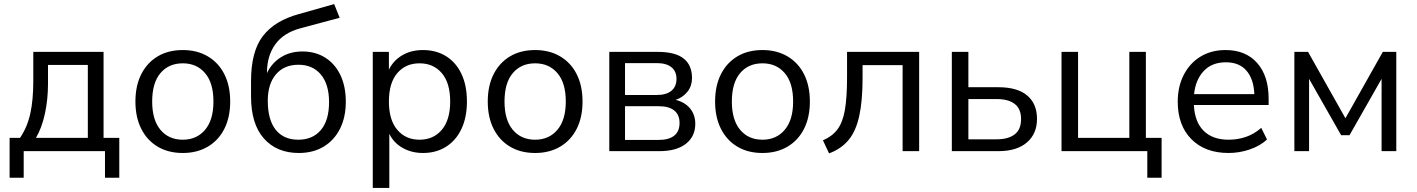

<svg xmlns="http://www.w3.org/2000/svg" viewBox="-20 -740 6936 940"><path d="M27 130V-65H78Q113 -116 128 -182.5Q143 -249 143 -343V-486H487V-65H564V130H494V0H96V130ZM156 -65H410V-422H215V-329Q215 -254 200 -184Q185 -114 156 -65Z M875 9Q804 9 752 -22Q700 -53 671.5 -109.5Q643 -166 643 -243Q643 -320 671.5 -376.5Q700 -433 752 -464Q804 -495 875 -495Q945 -495 997.5 -464Q1050 -433 1078.5 -376.5Q1107 -320 1107 -243Q1107 -166 1078.5 -109.5Q1050 -53 997.5 -22Q945 9 875 9ZM875 -56Q943 -56 984 -104.5Q1025 -153 1025 -243Q1025 -334 984 -382Q943 -430 875 -430Q806 -430 765.5 -382Q725 -334 725 -243Q725 -153 765.5 -104.5Q806 -56 875 -56Z M1443 9Q1335 9 1272 -62Q1209 -133 1209 -268V-343Q1209 -488 1267 -563.5Q1325 -639 1443 -671L1616 -720L1643 -653L1449 -601Q1368 -579 1327.5 -522.5Q1287 -466 1287 -384V-382Q1310 -431 1355 -459.5Q1400 -488 1461 -488Q1524 -488 1572 -458Q1620 -428 1646.5 -372.5Q1673 -317 1673 -242Q1673 -166 1644.5 -109.5Q1616 -53 1564.5 -22Q1513 9 1443 9ZM1440 -56Q1511 -56 1551 -103.5Q1591 -151 1591 -240Q1591 -327 1551 -375Q1511 -423 1441 -423Q1371 -423 1331 -376Q1291 -329 1291 -247Q1291 -153 1330 -104.5Q1369 -56 1440 -56Z M1805 180V-486H1884V-399Q1906 -444 1949.5 -469.5Q1993 -495 2051 -495Q2116 -495 2164.5 -464.5Q2213 -434 2239.5 -377.5Q2266 -321 2266 -243Q2266 -166 2239.5 -109.5Q2213 -53 2164.5 -22Q2116 9 2051 9Q1995 9 1951 -16Q1907 -41 1886 -85V180ZM2034 -56Q2102 -56 2143 -104.5Q2184 -153 2184 -243Q2184 -334 2143 -382Q2102 -430 2034 -430Q1966 -430 1925 -382Q1884 -334 1884 -243Q1884 -153 1925 -104.5Q1966 -56 2034 -56Z M2600 9Q2529 9 2477 -22Q2425 -53 2396.5 -109.5Q2368 -166 2368 -243Q2368 -320 2396.5 -376.5Q2425 -433 2477 -464Q2529 -495 2600 -495Q2670 -495 2722.5 -464Q2775 -433 2803.5 -376.5Q2832 -320 2832 -243Q2832 -166 2803.5 -109.5Q2775 -53 2722.5 -22Q2670 9 2600 9ZM2600 -56Q2668 -56 2709 -104.5Q2750 -153 2750 -243Q2750 -334 2709 -382Q2668 -430 2600 -430Q2531 -430 2490.5 -382Q2450 -334 2450 -243Q2450 -153 2490.5 -104.5Q2531 -56 2600 -56Z M2963 0V-486H3200Q3286 -486 3327 -453.5Q3368 -421 3368 -358Q3368 -320 3346.5 -292Q3325 -264 3288 -251Q3333 -240 3358.5 -209Q3384 -178 3384 -134Q3384 -72 3338 -36Q3292 0 3208 0ZM3040 -275H3196Q3242 -275 3267 -295.5Q3292 -316 3292 -354Q3292 -391 3267 -411Q3242 -431 3196 -431H3040ZM3040 -55H3205Q3255 -55 3281 -76Q3307 -97 3307 -138Q3307 -178 3281 -199Q3255 -220 3205 -220H3040Z M3713 9Q3642 9 3590 -22Q3538 -53 3509.5 -109.5Q3481 -166 3481 -243Q3481 -320 3509.5 -376.5Q3538 -433 3590 -464Q3642 -495 3713 -495Q3783 -495 3835.5 -464Q3888 -433 3916.5 -376.5Q3945 -320 3945 -243Q3945 -166 3916.5 -109.5Q3888 -53 3835.5 -22Q3783 9 3713 9ZM3713 -56Q3781 -56 3822 -104.5Q3863 -153 3863 -243Q3863 -334 3822 -382Q3781 -430 3713 -430Q3644 -430 3603.5 -382Q3563 -334 3563 -243Q3563 -153 3603.5 -104.5Q3644 -56 3713 -56Z M4039 11 4009 -53Q4054 -72 4080 -106.5Q4106 -141 4116.5 -202Q4127 -263 4127 -362V-486H4480V0H4399V-421H4203V-359Q4203 -245 4186.5 -171Q4170 -97 4134 -54Q4098 -11 4039 11Z M4640 0V-486H4721V-313H4868Q4961 -313 5009 -272.5Q5057 -232 5057 -158Q5057 -85 5007.5 -42.5Q4958 0 4868 0ZM4721 -58H4860Q4916 -58 4947.5 -82Q4979 -106 4979 -157Q4979 -207 4948 -231Q4917 -255 4860 -255H4721Z M5597 130V0H5177V-486H5258V-65H5509V-486H5590V-65H5667V130Z M5995 9Q5880 9 5813 -58.5Q5746 -126 5746 -242Q5746 -317 5776 -374.5Q5806 -432 5858.5 -463.5Q5911 -495 5980 -495Q6079 -495 6135 -431.5Q6191 -368 6191 -257V-226H5825Q5829 -143 5873 -99.5Q5917 -56 5995 -56Q6039 -56 6079 -69.5Q6119 -83 6155 -114L6183 -57Q6150 -26 6099 -8.5Q6048 9 5995 9ZM5982 -435Q5913 -435 5873 -392Q5833 -349 5826 -279H6121Q6118 -353 6082.5 -394Q6047 -435 5982 -435Z M6317 0V-486H6384L6567 -161L6750 -486H6816V0H6744V-354L6587 -78H6546L6389 -354V0Z"/></svg>

Font: Nunito Sans
Style: Regular
Weight: 400
Designer: Vernon Adams
Foundry: Vernon Adams
Version: Version 3.101; ttfautohint (v1.8.4.7-5d5b);gftools[0.9.27]